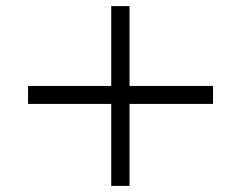

<svg xmlns="http://www.w3.org/2000/svg" viewBox="-20 -674 790 630"><path d="M679 -333H405V-64H345V-333H72V-392H345V-654H405V-392H679Z"/></svg>

Font: Kaisei Opti
Style: Bold
Weight: 700
Designer: Font-Kai, 金井和夫
Foundry: KAZUO KANAI
Version: Version 5.003